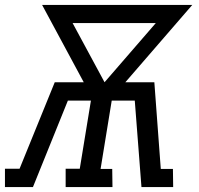

<svg xmlns="http://www.w3.org/2000/svg" viewBox="-33 -755 803 775"><path d="M-13 0V-74H46L188 -423H305L137 -735H743L473 -423H590L616 -73H665L666 0H538L511 -349H418L373 -73H420L421 0H232V-74H289L334 -349H241L100 0ZM389 -423 596 -662H260Z"/></svg>

Font: Iosevka Plex Etoile
Style: Italic
Weight: 400
Italic angle: -9°
Designer: Belleve Invis
Foundry: Belleve Invis
Version: Version 25.1.1; ttfautohint (v1.8.4)